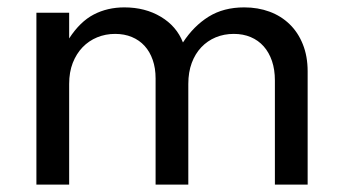

<svg xmlns="http://www.w3.org/2000/svg" viewBox="-20 -500 925 520"><path d="M167.3 -465.5V-395.9Q196.8 -441.4 233.9 -460.7Q270.9 -480 316.8 -480Q373.2 -480 415.7 -454.5Q458.2 -429.1 475.5 -385Q504.5 -429.5 545 -454.8Q585.5 -480 641.4 -480Q678.6 -480 710 -468.4Q741.4 -456.8 764.3 -434.5Q787.3 -412.3 800.2 -380Q813.2 -347.7 813.2 -306.8V0H724.5V-282.3Q724.5 -311.4 716.6 -334.8Q708.6 -358.2 694.1 -374.5Q679.5 -390.9 659.1 -399.5Q638.6 -408.2 613.2 -408.2Q586.8 -408.2 564.3 -398.9Q541.8 -389.5 525.2 -372Q508.6 -354.5 499.3 -329.5Q490 -304.5 490 -272.7V0H401.4V-287.7Q401.4 -315.5 393.6 -337.7Q385.9 -360 371.6 -375.7Q357.3 -391.4 337 -399.8Q316.8 -408.2 291.8 -408.2Q265.9 -408.2 243.2 -398.9Q220.5 -389.5 203.6 -372Q186.8 -354.5 177 -329.5Q167.3 -304.5 167.3 -272.7V0H78.6V-465.5Z"/></svg>

Font: Spartan Med
Style: Regular
Weight: 500
Designer: Matt Bailey, Mirko Velimirovic
Foundry: Matt Bailey
Version: Version 1.005